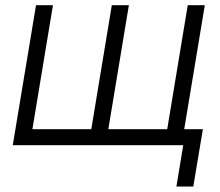

<svg xmlns="http://www.w3.org/2000/svg" viewBox="-20 -549 832 726"><path d="M116.2 -529.3H180.2L102.5 -60.5H325.2L402.8 -529.3H467.3L389.6 -60.5H612.3L689.9 -529.3H754.4L666.5 0H28.3ZM647 156.2 672.9 0H630.9L640.6 -60.5H747.1L710.9 156.2Z"/></svg>

Font: Inter 24pt Light
Style: Italic
Weight: 300
Italic angle: -9.3988°
Designer: Rasmus Andersson
Foundry: rsms
Version: Version 4.001;git-66647c0bb